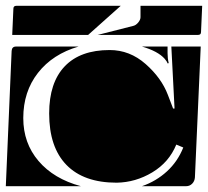

<svg xmlns="http://www.w3.org/2000/svg" viewBox="-20 -650 715 660"><path d="M0 -10 20 -475Q21 -490 35 -490H250Q161 -464 110.5 -399.5Q60 -335 60 -244Q60 -158 112.5 -96.5Q165 -35 258 -10ZM149 -260Q149 -366 202.5 -422Q256 -478 357 -478Q426 -478 480.5 -430Q535 -382 557 -324L575 -277H580L569 -490H670L650 -40Q649 -27 640.5 -18.5Q632 -10 620 -10H468Q517 -27 554 -61Q591 -95 610 -143L586 -153Q561 -92 503.5 -57.5Q446 -23 381 -22Q268 -22 208.5 -83Q149 -144 149 -260ZM468 -490H556V-467Q556 -449 560 -433L556 -432Q554 -439 546 -448Q523 -474 468 -490ZM22 -530 26 -620Q26 -630 36 -630H395L283 -530ZM316 -530 438 -561Q447 -563 455 -572.5Q463 -582 463 -591V-630H675L671 -540Q671 -530 661 -530Z"/></svg>

Font: PrimecolorCV1
Style: Medium
Weight: 500
Designer: gluk
Foundry: gluk
Version: Version 0.672